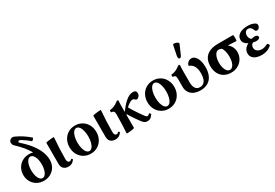

<svg xmlns="http://www.w3.org/2000/svg" viewBox="43 -1637 3697 2580"><g transform="rotate(-30 1892.0 -347.5)"><path d="M30.3 -194.8Q30.3 -253.4 56.9 -300.3Q83.5 -347.2 130.4 -373.8Q177.2 -400.4 236.3 -400.4Q266.6 -400.4 296.9 -392.6Q264.2 -448.7 223.9 -497.6Q183.6 -546.4 123 -603Q109.4 -615.7 104.5 -630.9Q99.6 -646 101.3 -659.7Q103 -673.3 109.4 -682.6Q120.6 -699.2 140.9 -706.1Q161.1 -712.9 190.9 -699.2Q248 -672.9 298.8 -639.4Q349.6 -606 392.6 -566.9Q396 -564 388.9 -553.7Q381.8 -543.5 371.8 -535.9Q361.8 -528.3 358.4 -531.2Q331.5 -555.2 303.5 -575.9Q275.4 -596.7 243.7 -615.2L234.9 -620.1Q221.7 -627 213.4 -626.7Q205.1 -626.5 199.7 -619.1Q194.8 -613.8 195.1 -609.6Q195.3 -605.5 199.5 -600.8Q203.6 -596.2 214.8 -585.9Q289.6 -520 340.1 -453.6Q390.6 -387.2 416.3 -322Q441.9 -256.8 441.9 -194.8Q441.9 -135.7 415.3 -88.9Q388.7 -42 341.8 -15.4Q294.9 11.2 236.3 11.2Q177.2 11.2 130.4 -15.4Q83.5 -42 56.9 -88.9Q30.3 -135.7 30.3 -194.8ZM317.9 -196.3Q317.9 -244.1 307.4 -282Q296.9 -319.8 278.1 -341.3Q259.3 -362.8 235.8 -362.8Q212.4 -362.8 193.6 -341.3Q174.8 -319.8 164.3 -282Q153.8 -244.1 153.8 -196.3Q153.8 -148.4 164.3 -110.6Q174.8 -72.8 193.6 -51.3Q212.4 -29.8 235.8 -29.8Q259.3 -29.8 278.1 -51.3Q296.9 -72.8 307.4 -110.6Q317.9 -148.4 317.9 -196.3Z M515.1 -89.4V-415Q515.1 -419.4 546.9 -424.8Q578.6 -430.2 610.4 -432.1Q642.1 -434.1 641.6 -429.7Q627 -256.3 627 -97.2Q627 -70.3 636 -56.2Q645 -42 662.1 -42Q669.9 -42 677.5 -45.9Q685.1 -49.8 694.8 -59.1Q697.3 -61.5 702.6 -58.8Q708 -56.2 711.4 -51Q714.8 -45.9 712.9 -43Q694.8 -15.1 671.4 -2Q647.9 11.2 614.7 11.2Q570.8 11.2 543 -13.7Q515.1 -38.6 515.1 -89.4Z M754.4 -207Q754.4 -269 781.3 -318.8Q808.2 -368.7 855.6 -396.7Q903.1 -424.8 962.7 -424.8Q1022.3 -424.8 1069.7 -396.7Q1117.2 -368.7 1144 -318.8Q1170.9 -269 1170.9 -207Q1170.9 -144.5 1144 -94.7Q1117.2 -44.9 1069.8 -16.8Q1022.4 11.2 962.8 11.2Q903.3 11.2 855.8 -16.8Q808.3 -44.9 781.3 -94.7Q754.4 -144.5 754.4 -207ZM1046.9 -208.6Q1046.9 -259.8 1035.9 -300.5Q1024.9 -341.2 1005.6 -364.2Q986.3 -387.2 962.4 -387.2Q938.5 -387.2 919.2 -364.2Q899.9 -341.1 888.9 -300.4Q877.9 -259.6 877.9 -208.4Q877.9 -157.2 888.9 -116.5Q899.9 -75.8 919.2 -52.8Q938.5 -29.8 962.4 -29.8Q986.3 -29.8 1005.6 -52.8Q1024.9 -75.9 1035.9 -116.6Q1046.9 -157.3 1046.9 -208.6Z M1244.1 -89.4V-415Q1244.1 -419.4 1275.9 -424.8Q1307.6 -430.2 1339.4 -432.1Q1371.1 -434.1 1370.6 -429.7Q1356 -256.3 1356 -97.2Q1356 -70.3 1365 -56.2Q1374 -42 1391.1 -42Q1398.9 -42 1406.5 -45.9Q1414.1 -49.8 1423.8 -59.1Q1426.3 -61.5 1431.6 -58.8Q1437 -56.2 1440.4 -51Q1443.8 -45.9 1441.9 -43Q1423.8 -15.1 1400.4 -2Q1377 11.2 1343.8 11.2Q1299.8 11.2 1272 -13.7Q1244.1 -38.6 1244.1 -89.4Z M1522.9 -272Q1522.9 -293.9 1519.5 -306.9Q1516.1 -319.8 1506.3 -326.4Q1496.6 -333 1478 -333Q1473.6 -333 1472.2 -342Q1470.7 -351.1 1472.4 -360.1Q1474.1 -369.1 1478 -369.1Q1506.3 -369.1 1541.3 -383.5Q1576.2 -397.9 1606.4 -422.4Q1612.8 -427.2 1617.2 -429.2Q1621.6 -431.2 1627 -431.2Q1632.8 -431.2 1636 -427.7Q1639.2 -424.3 1639.2 -418Q1636.7 -398.9 1636 -380.1Q1635.3 -361.3 1635.3 -333V0Q1635.3 4.4 1604.7 9.8Q1574.2 15.1 1543.7 17.1Q1513.2 19 1513.2 14.6Q1522.9 -136.7 1522.9 -272ZM1861.8 -424.8Q1889.2 -424.8 1901.4 -413.1Q1913.6 -401.4 1913.6 -376.5Q1913.6 -359.4 1904.8 -344.7Q1896 -330.1 1883.3 -321.3Q1870.6 -312.5 1859.9 -312.5Q1853.5 -312.5 1849.1 -315.4Q1844.7 -318.4 1837.4 -325.2Q1830.1 -332.5 1824 -336.2Q1817.9 -339.8 1809.6 -339.8Q1786.1 -339.8 1754.4 -320.8Q1722.7 -301.8 1677.7 -252.9Q1632.8 -204.1 1576.2 -120.1L1559.6 -140.1Q1628.9 -244.6 1681.4 -306.6Q1733.9 -368.7 1777.3 -396.7Q1820.8 -424.8 1861.8 -424.8ZM1713.9 -98.1Q1664.1 -169.9 1634.8 -222.2L1693.4 -293.9Q1732.9 -224.6 1788.6 -142.6Q1824.7 -88.9 1842.3 -67.6Q1859.9 -46.4 1871.1 -46.4Q1880.4 -46.4 1888.4 -50.8Q1896.5 -55.2 1904.8 -65.9Q1907.7 -69.8 1914.6 -65.2Q1921.4 -60.5 1926 -53.2Q1930.7 -45.9 1927.7 -42Q1913.1 -22 1901.6 -10.5Q1890.1 1 1874.3 7.1Q1858.4 13.2 1835 13.2Q1814.5 13.2 1798.6 3.4Q1782.7 -6.3 1764.6 -28.6Q1746.6 -50.8 1713.9 -98.1Z M1963.9 -207Q1963.9 -269 1990.8 -318.8Q2017.7 -368.7 2065.1 -396.7Q2112.6 -424.8 2172.2 -424.8Q2231.7 -424.8 2279.2 -396.7Q2326.7 -368.7 2353.5 -318.8Q2380.4 -269 2380.4 -207Q2380.4 -144.5 2353.5 -94.7Q2326.6 -44.9 2279.2 -16.8Q2231.8 11.2 2172.3 11.2Q2112.8 11.2 2065.3 -16.8Q2017.7 -44.9 1990.8 -94.7Q1963.9 -144.5 1963.9 -207ZM2256.3 -208.6Q2256.3 -259.8 2245.3 -300.5Q2234.3 -341.2 2215.1 -364.2Q2195.8 -387.2 2171.9 -387.2Q2147.9 -387.2 2128.7 -364.2Q2109.4 -341.1 2098.4 -300.4Q2087.4 -259.6 2087.4 -208.4Q2087.4 -157.2 2098.4 -116.5Q2109.4 -75.8 2128.7 -52.8Q2147.9 -29.8 2171.9 -29.8Q2195.8 -29.8 2215.1 -52.8Q2234.3 -75.9 2245.3 -116.6Q2256.3 -157.3 2256.3 -208.6Z M2476.6 -150.9V-272Q2476.6 -293.9 2473.1 -306.9Q2469.7 -319.8 2460 -326.4Q2450.2 -333 2431.6 -333Q2427.2 -333 2425.8 -342Q2424.3 -351.1 2426 -360.1Q2427.7 -369.1 2431.6 -369.1Q2460 -369.1 2494.9 -383.5Q2529.8 -397.9 2560.1 -422.4Q2566.4 -427.2 2570.8 -429.2Q2575.2 -431.2 2580.6 -431.2Q2586.4 -431.2 2589.6 -427.7Q2592.8 -424.3 2592.8 -418Q2590.3 -398.9 2589.6 -380.1Q2588.9 -361.3 2588.9 -333V-153.8Q2588.9 -94.2 2612.3 -62Q2635.7 -29.8 2679.2 -29.8Q2712.4 -29.8 2735.6 -47.9Q2758.8 -65.9 2770.8 -100.8Q2782.7 -135.7 2782.7 -186Q2782.7 -232.4 2772.5 -266.1Q2762.2 -299.8 2741.2 -322Q2720.2 -344.2 2688.5 -355Q2688.5 -372.6 2700.4 -388.7Q2712.4 -404.8 2730.7 -414.8Q2749 -424.8 2767.6 -424.8Q2799.3 -424.8 2824.5 -399.7Q2849.6 -374.5 2863.5 -329.6Q2877.4 -284.7 2877.4 -227.5Q2877.4 -151.9 2852.8 -98.1Q2828.1 -44.4 2780.5 -16.6Q2732.9 11.2 2665.5 11.2Q2607.9 11.2 2565.2 -8.5Q2522.5 -28.3 2499.5 -64.9Q2476.6 -101.6 2476.6 -150.9ZM2617.2 -546.9 2648.4 -701.7Q2650.9 -714.8 2673.8 -712.6Q2696.8 -710.4 2716.6 -698.5Q2736.3 -686.5 2731.4 -674.8L2668.5 -530.3Q2658.2 -506.8 2644 -502.4Q2629.9 -498 2621.3 -511.2Q2612.8 -524.4 2617.2 -546.9Z M2938 -207Q2938 -272 2964.4 -318.4Q2990.7 -364.7 3044.4 -389.9Q3098.1 -415 3178.2 -415H3410.6Q3415 -415 3416.7 -391.8Q3418.5 -368.7 3416.7 -345.5Q3415 -322.3 3410.6 -322.3Q3315.4 -329.1 3248.5 -331.5L3252 -351.6Q3299.3 -322.3 3324.5 -281.2Q3349.6 -240.2 3349.6 -187.5Q3349.6 -133.3 3323 -87.9Q3296.4 -42.5 3249.3 -15.6Q3202.1 11.2 3144 11.2Q3083.5 11.2 3036.9 -13.9Q2990.2 -39.1 2964.1 -88.1Q2938 -137.2 2938 -207ZM3225.6 -186Q3225.6 -235.8 3215.3 -274.2Q3205.1 -312.5 3187.5 -332Q3167 -341.8 3143.6 -341.8Q3120.1 -341.8 3101.3 -321.8Q3082.5 -301.8 3072 -266.1Q3061.5 -230.5 3061.5 -186Q3061.5 -141.1 3072 -105.5Q3082.5 -69.8 3101.3 -49.8Q3120.1 -29.8 3143.6 -29.8Q3167 -29.8 3185.8 -49.8Q3204.6 -69.8 3215.1 -105.5Q3225.6 -141.1 3225.6 -186Z M3456.5 -101.1Q3456.5 -138.2 3475.3 -166.7Q3494.1 -195.3 3536.1 -217.3Q3501.5 -233.4 3483.6 -255.6Q3465.8 -277.8 3465.8 -311.5Q3465.8 -347.2 3489 -372.8Q3512.2 -398.4 3551.5 -411.6Q3590.8 -424.8 3638.7 -424.8Q3687 -424.8 3722.2 -412.1Q3757.3 -399.4 3768.6 -380.9Q3770.5 -377.4 3771 -372.1Q3771.5 -366.7 3771.5 -360.8Q3771.5 -347.2 3764.6 -334.7Q3757.8 -322.3 3746.8 -314.7Q3735.8 -307.1 3724.6 -307.1Q3714.8 -307.1 3707.5 -310.8Q3700.2 -314.5 3697.3 -321.8Q3685.1 -355.5 3668.2 -371.3Q3651.4 -387.2 3627.9 -387.2Q3600.6 -387.2 3584.5 -366.7Q3568.4 -346.2 3568.4 -315.9Q3568.4 -290 3578.9 -270.8Q3589.4 -251.5 3607.4 -246.6Q3628.4 -254.4 3650.9 -254.4Q3674.8 -254.4 3688 -245.4Q3701.2 -236.3 3701.2 -222.2Q3701.2 -206.5 3685.5 -197.3Q3669.9 -188 3643.1 -188Q3630.9 -188 3619.4 -189.9Q3607.9 -191.9 3598.1 -195.3Q3580.1 -189 3569.3 -173.1Q3558.6 -157.2 3558.6 -132.8Q3558.6 -108.9 3571.5 -91.6Q3584.5 -74.2 3606.2 -64.9Q3627.9 -55.7 3653.8 -55.7Q3673.8 -55.7 3695.6 -61.8Q3717.3 -67.9 3745.1 -82Q3751.5 -85 3758.5 -77.6Q3765.6 -70.3 3769.3 -59.8Q3772.9 -49.3 3769.5 -45.9Q3743.2 -19.5 3702.4 -4.2Q3661.6 11.2 3614.3 11.2Q3572.3 11.2 3536.4 -0.7Q3500.5 -12.7 3478.5 -38.1Q3456.5 -63.5 3456.5 -101.1Z"/></g></svg>

Font: Junicode Two Beta VF
Style: Regular
Weight: 400
Designer: Peter S. Baker
Foundry: Briery Creek Software
Version: Version 1.031 beta; ttfautohint (v1.8.1.43-b0c9)